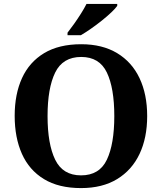

<svg xmlns="http://www.w3.org/2000/svg" viewBox="-20 -951 827 981"><path d="M394 10Q280 10 204.5 -36Q129 -82 92 -165Q55 -248 55 -359Q55 -470 92.5 -552Q130 -634 205.5 -679.5Q281 -725 395 -725Q503 -725 578.5 -679.5Q654 -634 693 -551.5Q732 -469 732 -358Q732 -247 693 -164.5Q654 -82 578.5 -36Q503 10 394 10ZM394 -55Q488 -55 526 -135Q564 -215 564 -358Q564 -501 526 -580.5Q488 -660 395 -660Q301 -660 262 -580.5Q223 -501 223 -358Q223 -215 262 -135Q301 -55 394 -55ZM325 -784Q340 -803 358.5 -829Q377 -855 394 -882Q411 -909 422 -931H579V-921Q570 -908 549 -888Q528 -868 500.5 -846Q473 -824 445 -804.5Q417 -785 393 -771H325Z"/></svg>

Font: Noto Serif Ethiopic
Style: Bold
Weight: 700
Designer: Monotype Design Team
Foundry: Monotype Imaging Inc.
Version: Version 2.102; ttfautohint (v1.8.4.7-5d5b)